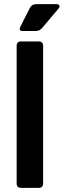

<svg xmlns="http://www.w3.org/2000/svg" viewBox="-20 -902 306 922"><path d="M153 -882H252Q262 -882 265 -876Q268 -870 262 -862L181 -766Q168 -753 152 -753H89Q68 -753 78 -774L123 -863Q132 -882 153 -882ZM166 0H81Q60 0 60 -21V-682Q60 -703 81 -703H166Q187 -703 187 -682V-21Q187 0 166 0Z"/></svg>

Font: Rajdhani
Style: Bold
Weight: 700
Designer: Satya Rajpurohit, Jyotish Sonowal
Foundry: Indian Type Foundry
Version: Version 1.201 February 1, 2022